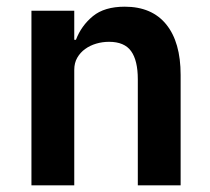

<svg xmlns="http://www.w3.org/2000/svg" viewBox="-20 -554 628 574"><path d="M74 0V-522H202V-435H207Q223 -477 257.5 -505.5Q292 -534 353 -534Q434 -534 477 -481Q520 -428 520 -330V0H392V-317Q392 -373 372 -401Q352 -429 306 -429Q286 -429 267.5 -423.5Q249 -418 234.5 -407.5Q220 -397 211 -381.5Q202 -366 202 -345V0Z"/></svg>

Font: IBM Plex Arabic SemiBold
Style: Regular
Weight: 600
Designer: Mike Abbink, Paul van der Laan, Pieter van Rosmalen, Wael Morcos, Khajak Apelian
Foundry: Bold Monday
Version: Version 1.0